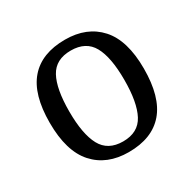

<svg xmlns="http://www.w3.org/2000/svg" viewBox="-128 -680 832 825"><g transform="rotate(-30 288.5 -268.0)"><path d="M287 10Q179 10 117 -59Q55 -128 55 -269Q55 -409 114.5 -477.5Q174 -546 290 -546Q398 -546 460 -477.5Q522 -409 522 -269Q522 -128 462.5 -59Q403 10 287 10ZM289 -42Q364 -42 394.5 -99.5Q425 -157 425 -269Q425 -381 394 -437Q363 -493 288 -493Q213 -493 182.5 -437Q152 -381 152 -269Q152 -157 183 -99.5Q214 -42 289 -42Z"/></g></svg>

Font: NotoSerif-Regular
Style: Regular
Weight: 400
Designer: Monotype Design Team
Foundry: Monotype Imaging Inc.
Version: Version 2.007; ttfautohint (v1.8) -l 8 -r 50 -G 200 -x 14 -D